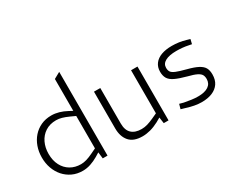

<svg xmlns="http://www.w3.org/2000/svg" viewBox="-114 -1146 1831 1529"><g transform="rotate(-30 801.5 -381.5)"><path d="M284 7Q231 7 188.5 -13Q146 -33 115.5 -67.5Q85 -102 68.5 -148Q52 -194 52 -247Q52 -301 68.5 -347Q85 -393 115.5 -427.5Q146 -462 188.5 -481.5Q231 -501 284 -501Q318 -501 353 -491Q388 -481 421 -463L455 -445V-738L513 -770V0H469L462 -59L426 -37Q392 -17 356 -5Q320 7 284 7ZM113 -246Q113 -185 136.5 -140Q160 -95 201.5 -70.5Q243 -46 297 -46Q322 -46 349 -54Q376 -62 409 -78L455 -100V-398L409 -419Q376 -434 349.5 -441.5Q323 -449 298 -449Q240 -449 198.5 -422Q157 -395 135 -349Q113 -303 113 -246Z M833 7Q751 7 712.5 -37.5Q674 -82 674 -157V-495H732V-168Q732 -107 764 -77Q796 -47 855 -47Q883 -47 909.5 -55Q936 -63 967 -77L1015 -99V-495H1074V0H1030L1020 -70L1032 -62L983 -34Q943 -13 905.5 -3Q868 7 833 7Z M1377 7Q1345 7 1310.5 0.5Q1276 -6 1239 -18L1201 -29L1213 -72L1250 -62Q1281 -56 1313 -51.5Q1345 -47 1374 -47Q1436 -47 1469 -69.5Q1502 -92 1502 -134Q1502 -158 1493 -173.5Q1484 -189 1458 -202Q1432 -215 1380 -228Q1313 -246 1275.5 -264Q1238 -282 1223.5 -307Q1209 -332 1209 -369Q1209 -411 1231.5 -441Q1254 -471 1295 -486Q1336 -501 1392 -501Q1424 -501 1456.5 -496.5Q1489 -492 1521 -482L1549 -474L1539 -432L1513 -437Q1485 -443 1457.5 -445.5Q1430 -448 1404 -448Q1338 -448 1302 -428.5Q1266 -409 1266 -372Q1266 -348 1276 -333.5Q1286 -319 1315.5 -307Q1345 -295 1403 -280Q1465 -264 1499 -246Q1533 -228 1546.5 -204Q1560 -180 1560 -143Q1560 -93 1537.5 -60Q1515 -27 1474 -10Q1433 7 1377 7Z"/></g></svg>

Font: REM Medium ExtraLight
Style: Regular
Weight: 250
Version: Version 1.005;gftools[0.9.28]